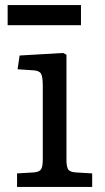

<svg xmlns="http://www.w3.org/2000/svg" viewBox="-20 -734 412 754"><path d="M47 0V-53L114 -57Q135 -59 141.5 -69.5Q148 -80 148 -108V-398Q148 -434 140.5 -445.5Q133 -457 109 -458L49 -462L57 -516L228 -526L241 -519V-104Q241 -85 246 -72Q251 -59 276 -57L342 -53V0ZM10 -635V-714H298V-635Z"/></svg>

Font: Literata Variable Black
Style: Regular
Weight: 900
Designer: Latin by Veronika Burian and Jose Scaglione. Greek by Irene Vlachou. Cyrillic by Vera Evstafieva.
Foundry: TypeTogether
Version: Version 3.021